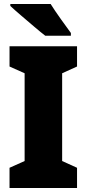

<svg xmlns="http://www.w3.org/2000/svg" viewBox="-20 -947 437 967"><path d="M368 0H28V-102L104 -136V-578L28 -612V-714H368V-612L293 -578V-136L368 -102ZM235 -927H32V-917Q51 -899 85 -870Q119 -841 153 -812Q187 -783 208 -767H337V-781Q319 -805 287 -850Q255 -895 235 -927Z"/></svg>

Font: Noto Sans Display SemiCondensed Black
Style: Regular
Weight: 900
Width: 4
Designer: Monotype Design Team
Foundry: Monotype Imaging Inc.
Version: Version 1.900